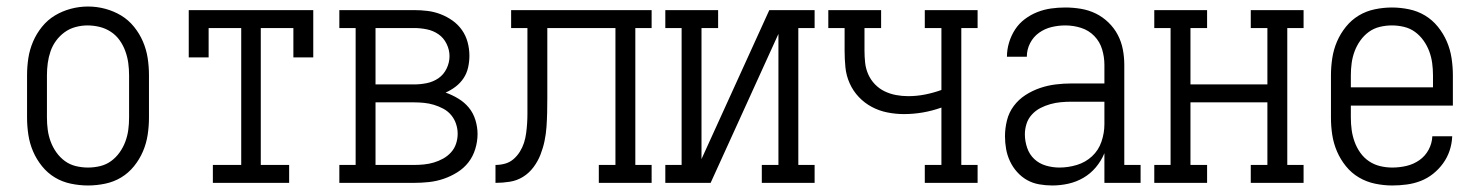

<svg xmlns="http://www.w3.org/2000/svg" viewBox="-20 -561 4540 589"><path d="M250 8Q224 8 197.5 2.5Q171 -3 148.5 -16.5Q126 -30 109 -51Q92 -72 81.5 -96.5Q71 -121 67 -147.5Q63 -174 63 -200V-330Q63 -357 67 -383Q71 -409 81.5 -433.5Q92 -458 109 -479Q126 -500 148.5 -513.5Q171 -527 197 -534Q223 -541 250 -541Q277 -541 303 -534Q329 -527 351.5 -513.5Q374 -500 391 -479Q408 -458 418.5 -433.5Q429 -409 433 -383Q437 -357 437 -330V-200Q437 -174 433 -147.5Q429 -121 418.5 -96.5Q408 -72 391 -51Q374 -30 351.5 -16.5Q329 -3 302.5 2.5Q276 8 250 8ZM250 -47Q269 -47 287.5 -51.5Q306 -56 321 -67Q336 -78 347 -93.5Q358 -109 364.5 -126.5Q371 -144 373.5 -162.5Q376 -181 376 -200V-330Q376 -349 373.5 -367.5Q371 -386 364.5 -404Q358 -422 347 -437.5Q336 -453 320 -463.5Q304 -474 285.5 -478.5Q267 -483 248 -483Q230 -483 211.5 -478Q193 -473 178 -462Q163 -451 152 -436Q141 -421 135 -403.5Q129 -386 126.5 -367.5Q124 -349 124 -330V-200Q124 -181 126.5 -162.5Q129 -144 135.5 -126.5Q142 -109 153 -93.5Q164 -78 179 -67Q194 -56 212.5 -51.5Q231 -47 250 -47Z M633 0V-55H720V-475H620V-385H559V-530H941V-385H880V-475H780V-55H867V0Z M1021 0V-55H1071V-475H1021V-530H1250Q1271 -530 1291.5 -527.5Q1312 -525 1331.5 -517.5Q1351 -510 1368 -498Q1385 -486 1397 -469Q1409 -452 1414.5 -431.5Q1420 -411 1420 -390Q1420 -372 1416 -354Q1412 -336 1402 -321Q1392 -306 1377.5 -295Q1363 -284 1347 -277Q1367 -270 1386 -258.5Q1405 -247 1418.5 -230.5Q1432 -214 1438.5 -192.5Q1445 -171 1445 -150Q1445 -127 1438 -104Q1431 -81 1417 -63Q1403 -45 1383 -32.5Q1363 -20 1341 -12.5Q1319 -5 1296 -2.5Q1273 0 1250 0ZM1250 -302Q1270 -302 1289.5 -306Q1309 -310 1325 -321Q1341 -332 1350 -350.5Q1359 -369 1359 -389Q1359 -408 1350 -426.5Q1341 -445 1325 -456Q1309 -467 1289.5 -471Q1270 -475 1250 -475H1132V-302ZM1250 -55Q1265 -55 1280.5 -56.5Q1296 -58 1311 -62.5Q1326 -67 1339.5 -74.5Q1353 -82 1363.5 -93.5Q1374 -105 1379 -120Q1384 -135 1384 -151Q1384 -166 1379 -181Q1374 -196 1364 -208Q1354 -220 1340 -227.5Q1326 -235 1311 -239.5Q1296 -244 1280.5 -245.5Q1265 -247 1250 -247H1132V-55Z M1500 0V-55Q1515 -55 1529.5 -59Q1544 -63 1555.5 -73Q1567 -83 1575 -96Q1583 -109 1587.5 -123Q1592 -137 1594 -152Q1596 -167 1597 -182Q1598 -197 1598 -212Q1598 -227 1598 -242Q1598 -244 1598 -246Q1598 -248 1598 -250V-256Q1598 -258 1598 -260Q1598 -262 1598 -264V-475H1548V-530H1979V-475H1929V-55H1979V0H1817V-55H1868V-475H1659V-262Q1659 -262 1659 -261.5Q1659 -261 1659 -261V-260Q1659 -238 1658.5 -216Q1658 -194 1656.5 -172Q1655 -150 1650.5 -128.5Q1646 -107 1638 -86.5Q1630 -66 1616.5 -48Q1603 -30 1584.5 -18.5Q1566 -7 1544 -3.5Q1522 0 1500 0Z M2021 0V-55H2071V-475H2021V-530H2183V-475H2132V-73L2340 -530H2479V-475H2429V-55H2479V0H2317V-55H2368V-457L2160 0Z M2817 0V-55H2868V-231Q2840 -221 2811 -216Q2782 -211 2753 -211Q2728 -211 2702.5 -216Q2677 -221 2654.5 -233Q2632 -245 2614.5 -263.5Q2597 -282 2586.5 -305.5Q2576 -329 2573.5 -354.5Q2571 -380 2571 -406V-475H2521V-530H2683V-475H2632V-406Q2632 -387 2634 -368.5Q2636 -350 2643.5 -333Q2651 -316 2664 -302.5Q2677 -289 2693.5 -281Q2710 -273 2728.5 -269.5Q2747 -266 2766 -266Q2792 -266 2817.5 -271Q2843 -276 2868 -285V-475H2817V-530H2979V-475H2929V-55H2979V0Z M3208 8Q3188 8 3168 4.5Q3148 1 3131 -8.5Q3114 -18 3100.5 -33Q3087 -48 3078.5 -66Q3070 -84 3066.5 -103.5Q3063 -123 3063 -143Q3063 -167 3069 -191.5Q3075 -216 3090 -236Q3105 -256 3126 -269.5Q3147 -283 3170.5 -291Q3194 -299 3218.5 -302Q3243 -305 3268 -305H3368V-362Q3368 -386 3361 -409.5Q3354 -433 3337 -450.5Q3320 -468 3296.5 -475.5Q3273 -483 3248 -483Q3227 -483 3206 -478Q3185 -473 3167.5 -460.5Q3150 -448 3140 -428.5Q3130 -409 3130 -387H3069Q3069 -409 3075.5 -430.5Q3082 -452 3094 -470.5Q3106 -489 3124 -502.5Q3142 -516 3162.5 -524Q3183 -532 3204.5 -535Q3226 -538 3248 -538Q3272 -538 3296 -534Q3320 -530 3341.5 -519.5Q3363 -509 3380.5 -492Q3398 -475 3409 -454Q3420 -433 3424.5 -409.5Q3429 -386 3429 -362V-55H3479V0H3368V-91Q3358 -67 3341.5 -47.5Q3325 -28 3303.5 -15.5Q3282 -3 3257.5 2.5Q3233 8 3208 8ZM3230 -47Q3257 -47 3283.5 -55Q3310 -63 3330 -81.5Q3350 -100 3359 -126.5Q3368 -153 3368 -180V-249H3268Q3251 -249 3234.5 -247.5Q3218 -246 3202 -241.5Q3186 -237 3171.5 -229.5Q3157 -222 3145.5 -209.5Q3134 -197 3129 -181Q3124 -165 3124 -149Q3124 -128 3131 -107.5Q3138 -87 3153 -73Q3168 -59 3188.5 -53Q3209 -47 3230 -47Z M3521 0V-55H3571V-475H3521V-530H3683V-475H3632V-302H3868V-475H3817V-530H3979V-475H3929V-55H3979V0H3817V-55H3868V-247H3632V-55H3683V0Z M4251 8Q4225 8 4198.5 2.5Q4172 -3 4149 -16.5Q4126 -30 4109 -51Q4092 -72 4081.5 -96.5Q4071 -121 4067 -147Q4063 -173 4063 -200V-330Q4063 -356 4067 -382.5Q4071 -409 4081.5 -433.5Q4092 -458 4109 -479Q4126 -500 4148.5 -513.5Q4171 -527 4197.5 -532.5Q4224 -538 4250 -538Q4276 -538 4302.5 -532.5Q4329 -527 4351.5 -513.5Q4374 -500 4391 -479Q4408 -458 4418.5 -433.5Q4429 -409 4433 -382.5Q4437 -356 4437 -330V-237H4124V-200Q4124 -181 4126.5 -162.5Q4129 -144 4135.5 -126Q4142 -108 4153 -92.5Q4164 -77 4179.5 -66.5Q4195 -56 4213.5 -51.5Q4232 -47 4251 -47Q4273 -47 4294.5 -52Q4316 -57 4334 -69.5Q4352 -82 4362.5 -101.5Q4373 -121 4374 -143H4435Q4434 -120 4427 -99Q4420 -78 4407 -60Q4394 -42 4376.5 -28Q4359 -14 4338.5 -6Q4318 2 4295.5 5Q4273 8 4251 8ZM4124 -293H4376V-330Q4376 -349 4373.5 -367.5Q4371 -386 4364.5 -403.5Q4358 -421 4347 -436.5Q4336 -452 4321 -463Q4306 -474 4287.5 -478.5Q4269 -483 4250 -483Q4231 -483 4212.5 -478.5Q4194 -474 4179 -463Q4164 -452 4153 -436.5Q4142 -421 4135.5 -403.5Q4129 -386 4126.5 -367.5Q4124 -349 4124 -330Z"/></svg>

Font: Iosevka Slab Light
Style: Regular
Weight: 300
Monospace: yes
Designer: Belleve Invis
Foundry: Belleve Invis
Version: Version 11.1.0; ttfautohint (v1.8.3)